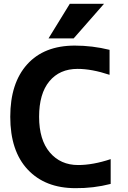

<svg xmlns="http://www.w3.org/2000/svg" viewBox="-20 -982 674 1014"><path d="M348.6 -961.9H529.3L369.1 -779.3H236.3ZM564.5 -141.6V-10.7Q473.6 12.7 377.9 11.7Q218.8 11.7 126.5 -86.4Q34.2 -184.6 34.2 -365.2Q34.2 -543 123.5 -642.1Q212.9 -741.2 375 -741.2Q467.8 -741.2 558.6 -718.8V-586.9Q464.8 -618.2 389.6 -618.2Q294.9 -618.2 240.7 -552.7Q186.5 -487.3 186.5 -365.2Q186.5 -243.2 243.2 -176.8Q299.8 -110.4 392.6 -110.4Q470.7 -110.4 564.5 -141.6Z"/></svg>

Font: Gen Shin Gothic Bold
Style: Bold
Weight: 700
Designer: [Source Han Sans]
Ryoko NISHIZUKA  (kana & ideographs); Paul D. Hunt (Latin, Greek & Cyrillic); Wenlong ZHANG  (bopomofo
Version: Version 1.002.20150607